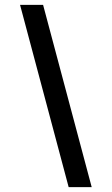

<svg xmlns="http://www.w3.org/2000/svg" viewBox="-20 -770 460 790"><path d="M157.3 -750H62.5L262.5 0H357.3Z"/></svg>

Font: Manrope3 Medium
Style: Regular
Weight: 500
Width: 4
Designer: Mikhail Sharanda
Foundry: Mikhail Sharanda
Version: Version 3.000;PS 003.000;hotconv 1.0.88;makeotf.lib2.5.64775